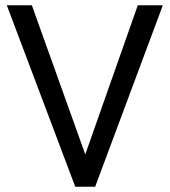

<svg xmlns="http://www.w3.org/2000/svg" viewBox="-20 -710 645 730"><path d="M5.9 -689.9H101.1L304.2 -123L503.9 -689.9H599.1L341.8 0H266.1Z"/></svg>

Font: D-DIN Exp
Style: Regular
Weight: 400
Width: 7
Designer: Charles Nix
Foundry: Datto Inc.
Version: Version 1.00